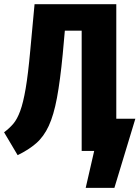

<svg xmlns="http://www.w3.org/2000/svg" viewBox="-30 -731 676 930"><path d="M625.6 -155.9 524.1 179H385.1L426.2 0H365.6V-582.6H284.1L273.8 -468.2Q261.5 -340.5 245.9 -256.9Q230.3 -173.3 206.2 -121.3Q182.1 -69.2 145.4 -37.2Q108.7 -5.1 55.4 20.5L-10.3 -90.3Q15.4 -109.2 34.4 -131.5Q53.3 -153.8 67.9 -193.6Q82.6 -233.3 94.4 -302.6Q106.2 -371.8 116.4 -484.6L137.4 -710.8H533.3V-155.9Z"/></svg>

Font: FiraCode Nerd Font
Style: Bold
Weight: 700
Designer: Carrois Corporate, Edenspiekermann AG, Nikita Prokopov
Foundry: Carrois Corporate, Edenspiekermann AG, Nikita Prokopov
Version: Version 6.002;Nerd Fonts 2.1.0